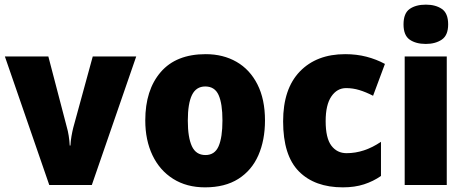

<svg xmlns="http://www.w3.org/2000/svg" viewBox="-20 -862 2003 826"><path d="M192 -66 1 -619H188L268 -313Q272 -300 275.5 -278.5Q279 -257 280 -236H283Q284 -256 287.5 -276Q291 -296 295 -312L379 -619H566L375 -66Z M1120 -344Q1120 -259 1091.5 -194Q1063 -129 1005.5 -92.5Q948 -56 862 -56Q783 -56 725 -92.5Q667 -129 636 -194Q605 -259 605 -344Q605 -475 671.5 -552Q738 -629 865 -629Q940 -629 997.5 -596Q1055 -563 1087.5 -499Q1120 -435 1120 -344ZM788 -343Q788 -271 805.5 -233Q823 -195 864 -195Q904 -195 920.5 -233Q937 -271 937 -344Q937 -416 920.5 -453Q904 -490 863 -490Q824 -490 806 -453.5Q788 -417 788 -343Z M1455 -56Q1334 -56 1266 -124.5Q1198 -193 1198 -340Q1198 -480 1270 -554.5Q1342 -629 1465 -629Q1514 -629 1556.5 -618Q1599 -607 1636 -587L1585 -450Q1554 -466 1526 -474.5Q1498 -483 1469 -483Q1430 -483 1405.5 -447Q1381 -411 1381 -341Q1381 -268 1405.5 -235.5Q1430 -203 1471 -203Q1547 -203 1619 -252V-105Q1586 -82 1546 -69Q1506 -56 1455 -56Z M1812 -842Q1854 -842 1881 -823.5Q1908 -805 1908 -757Q1908 -710 1880.5 -691.5Q1853 -673 1812 -673Q1769 -673 1742.5 -691.5Q1716 -710 1716 -757Q1716 -805 1742.5 -823.5Q1769 -842 1812 -842ZM1902 -619V-66H1721V-619Z"/></svg>

Font: Noto Sans Malayalam UI SemiCondensed Black
Style: Regular
Weight: 900
Width: 4
Designer: Jelle Bosma - Monotype Design Team
Foundry: Monotype Imaging Inc.
Version: Version 2.104; ttfautohint (v1.8.4.7-5d5b)